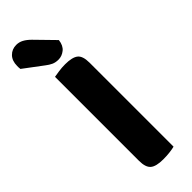

<svg xmlns="http://www.w3.org/2000/svg" viewBox="-297 -852 875 875"><g transform="rotate(-45 140.0 -414.5)"><path d="M154 7Q107 7 88.5 -9Q70 -25 70 -67V-608Q81 -610 101.5 -613Q122 -616 143 -616Q188 -616 207.5 -601Q227 -586 227 -542V-1Q216 2 196 4.5Q176 7 154 7ZM-16 -745Q-17 -749 -17 -755.5Q-17 -762 -17 -765Q-17 -798 1.5 -817Q20 -836 48 -836Q66 -836 82 -827.5Q98 -819 115 -802L201 -714Q197 -682 178 -667Q159 -652 137 -652Q118 -652 104 -658.5Q90 -665 76 -676Z"/></g></svg>

Font: Baloo Thambi 2
Style: Bold
Weight: 700
Designer: Aadarsh Rajan and Ek Type
Foundry: Ek Type
Version: Version 1.640;hotconv 1.0.111;makeotfexe 2.5.65597; ttfautoh